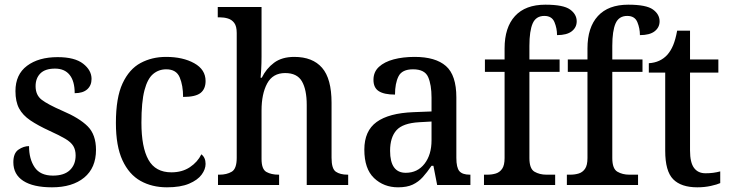

<svg xmlns="http://www.w3.org/2000/svg" viewBox="-20 -790 3117 820"><path d="M202 10Q122 10 79.5 -17.5Q37 -45 37 -97Q37 -136 59 -151Q81 -166 104 -166Q104 -111 128 -75.5Q152 -40 206 -40Q254 -40 278.5 -63.5Q303 -87 303 -126Q303 -150 293 -166.5Q283 -183 258.5 -197.5Q234 -212 192 -231Q142 -254 109.5 -276Q77 -298 61.5 -327Q46 -356 46 -401Q46 -472 95.5 -509Q145 -546 226 -546Q299 -546 335 -518Q371 -490 371 -453Q371 -425 352.5 -408.5Q334 -392 299 -392Q299 -443 277.5 -470Q256 -497 215 -497Q173 -497 152.5 -476.5Q132 -456 132 -422Q132 -384 158 -364Q184 -344 246 -317Q319 -286 354.5 -250.5Q390 -215 390 -150Q390 -73 339.5 -31.5Q289 10 202 10Z M693 10Q629 10 580 -17.5Q531 -45 503 -105.5Q475 -166 475 -265Q475 -373 503.5 -434Q532 -495 580.5 -521Q629 -547 689 -547Q761 -547 809.5 -520Q858 -493 858 -444Q858 -410 836.5 -393Q815 -376 762 -376Q762 -425 747.5 -459.5Q733 -494 690 -494Q658 -494 634 -474Q610 -454 597 -404.5Q584 -355 584 -266Q584 -161 614 -107.5Q644 -54 712 -54Q758 -54 791 -76Q824 -98 840 -131Q858 -117 858 -90Q858 -67 841 -44Q824 -21 787.5 -5.5Q751 10 693 10Z M911 0V-44H918Q948 -44 969.5 -56.5Q991 -69 991 -116V-649Q991 -678 980.5 -692Q970 -706 953.5 -711Q937 -716 919 -716H910V-760H1097V-549Q1097 -521 1095.5 -492.5Q1094 -464 1093 -458H1098Q1117 -497 1150.5 -522Q1184 -547 1237 -547Q1315 -547 1355.5 -500.5Q1396 -454 1396 -351V-116Q1396 -69 1414.5 -56.5Q1433 -44 1464 -44H1467V0H1290V-342Q1290 -407 1269.5 -442.5Q1249 -478 1198 -478Q1145 -478 1121 -433.5Q1097 -389 1097 -318V-111Q1097 -67 1118 -55.5Q1139 -44 1169 -44H1172V0Z M1680 10Q1619 10 1577.5 -29.5Q1536 -69 1536 -151Q1536 -231 1588.5 -269Q1641 -307 1746 -311L1823 -314V-373Q1823 -428 1808.5 -461Q1794 -494 1744 -494Q1697 -494 1682 -464Q1667 -434 1667 -386Q1621 -386 1598 -400.5Q1575 -415 1575 -449Q1575 -483 1598.5 -504.5Q1622 -526 1661.5 -536.5Q1701 -547 1751 -547Q1840 -547 1884.5 -508Q1929 -469 1929 -374V-116Q1929 -74 1942 -59Q1955 -44 1986 -44H1989V0H1847L1831 -82H1823Q1804 -54 1785.5 -33.5Q1767 -13 1742.5 -1.5Q1718 10 1680 10ZM1713 -52Q1763 -52 1793 -90.5Q1823 -129 1823 -191V-271L1770 -268Q1700 -264 1673 -233.5Q1646 -203 1646 -146Q1646 -52 1713 -52Z M2047 0V-44H2062Q2081 -44 2097.5 -49Q2114 -54 2124.5 -69Q2135 -84 2135 -115V-483H2051V-536H2135V-583Q2135 -673 2179.5 -721.5Q2224 -770 2309 -770Q2386 -770 2414.5 -749.5Q2443 -729 2443 -699Q2443 -673 2422 -656.5Q2401 -640 2359 -640Q2359 -669 2348 -695.5Q2337 -722 2305 -722Q2269 -722 2255 -690Q2241 -658 2241 -594V-536H2370V-483H2241V-115Q2241 -69 2263 -56.5Q2285 -44 2313 -44H2351V0Z M2401 0V-44H2416Q2435 -44 2451.5 -49Q2468 -54 2478.5 -69Q2489 -84 2489 -115V-483H2405V-536H2489V-583Q2489 -673 2533.5 -721.5Q2578 -770 2663 -770Q2740 -770 2768.5 -749.5Q2797 -729 2797 -699Q2797 -673 2776 -656.5Q2755 -640 2713 -640Q2713 -669 2702 -695.5Q2691 -722 2659 -722Q2623 -722 2609 -690Q2595 -658 2595 -594V-536H2724V-483H2595V-115Q2595 -69 2617 -56.5Q2639 -44 2667 -44H2705V0Z M2958 10Q2889 10 2855 -24.5Q2821 -59 2821 -146V-480H2751V-520Q2800 -523 2830 -556Q2845 -573 2855 -597Q2865 -621 2872 -659H2927V-536H3048V-480H2927V-147Q2927 -96 2944 -73Q2961 -50 2993 -50Q3011 -50 3026 -52Q3041 -54 3056 -58V-8Q3043 -2 3016 4Q2989 10 2958 10Z"/></svg>

Font: Noto Serif Khmer SemiCondensed Medium
Style: Regular
Weight: 500
Width: 4
Designer: Danh Hong and the Monotype Design Team
Foundry: Monotype Imaging Inc.
Version: Version 2.004; ttfautohint (v1.8.4.7-5d5b)